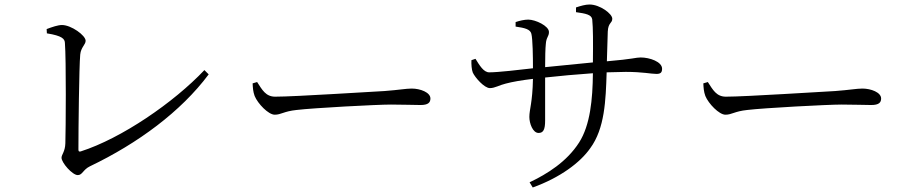

<svg xmlns="http://www.w3.org/2000/svg" viewBox="-20 -787 4040 852"><path d="M187 -658 188 -639C257 -628 267 -614 268 -597C274 -522 272 -212 270 -151C269 -114 253 -101 253 -87C253 -65 301 -10 325 -10C346 -10 348 -34 379 -49C592 -151 783 -292 906 -457L887 -476C751 -332 519 -173 338 -115C330 -113 328 -116 328 -124C328 -216 331 -490 336 -545C339 -577 360 -589 360 -606C360 -630 296 -676 255 -676C237 -676 211 -667 187 -658Z M1121 -423 1101 -417C1102 -397 1103 -380 1110 -361C1124 -327 1171 -278 1199 -278C1228 -278 1239 -293 1296 -299C1371 -308 1652 -323 1715 -323C1776 -323 1811 -321 1846 -321C1880 -321 1890 -332 1890 -350C1890 -377 1845 -394 1807 -394C1781 -394 1753 -388 1686 -383C1640 -381 1290 -358 1201 -358C1159 -358 1143 -389 1121 -423Z M2072 -520C2071 -503 2073 -477 2078 -465C2088 -443 2129 -396 2154 -396C2176 -396 2198 -410 2224 -416C2254 -424 2294 -431 2345 -437C2343 -331 2329 -302 2329 -268C2329 -240 2344 -197 2370 -197C2391 -197 2399 -212 2399 -252V-443C2462 -450 2539 -457 2611 -462C2610 -346 2599 -232 2550 -155C2495 -69 2408 -15 2330 22L2344 45C2466 1 2555 -66 2599 -129C2664 -217 2668 -342 2672 -466L2757 -468C2832 -468 2869 -459 2893 -459C2911 -459 2918 -465 2918 -482C2918 -513 2863 -532 2823 -532C2801 -532 2791 -525 2673 -515L2677 -647C2679 -688 2697 -683 2697 -704C2697 -726 2642 -767 2596 -767C2578 -767 2557 -761 2536 -754V-733C2579 -727 2605 -722 2608 -701C2612 -662 2612 -600 2611 -510L2399 -489C2399 -533 2400 -573 2402 -591C2404 -623 2416 -624 2416 -645C2416 -672 2356 -700 2324 -700C2307 -700 2285 -695 2268 -689V-669C2310 -663 2333 -657 2338 -637C2344 -613 2345 -535 2345 -484C2285 -477 2190 -466 2151 -466C2126 -466 2108 -497 2090 -526Z M3121 -423 3101 -417C3102 -397 3103 -380 3110 -361C3124 -327 3171 -278 3199 -278C3228 -278 3239 -293 3296 -299C3371 -308 3652 -323 3715 -323C3776 -323 3811 -321 3846 -321C3880 -321 3890 -332 3890 -350C3890 -377 3845 -394 3807 -394C3781 -394 3753 -388 3686 -383C3640 -381 3290 -358 3201 -358C3159 -358 3143 -389 3121 -423Z"/></svg>

Font: Source Han Serif KR
Style: Regular
Weight: 400
Designer: Ryoko NISHIZUKA 西塚涼子 (kana & ideographs); Frank Grießhammer (Latin, Greek & Cyrillic); Wenlong ZHANG 张文龙 (bopomofo); San
Foundry: Adobe
Version: Version 2.001;hotconv 1.1.0;makeotfexe 2.6.0